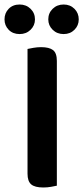

<svg xmlns="http://www.w3.org/2000/svg" viewBox="-45 -824 369 851"><path d="M147 7Q109 7 93 -7Q77 -21 77 -54V-607Q86 -609 103 -612Q120 -615 137 -615Q173 -615 190 -602Q207 -589 207 -554V-1Q198 1 181.5 4Q165 7 147 7ZM110 -738Q110 -711 90.5 -692Q71 -673 42 -673Q12 -673 -6.5 -692Q-25 -711 -25 -738Q-25 -766 -6.5 -785Q12 -804 42 -804Q71 -804 90.5 -785Q110 -766 110 -738ZM304 -738Q304 -711 285 -692Q266 -673 237 -673Q208 -673 188.5 -692Q169 -711 169 -738Q169 -766 188.5 -785Q208 -804 237 -804Q266 -804 285 -785Q304 -766 304 -738Z"/></svg>

Font: Baloo Paaji 2 SemiBold
Style: Regular
Weight: 600
Designer: Shuchita Grover, Noopur Datye and Ek Type
Foundry: Ek Type
Version: Version 1.640;hotconv 1.0.111;makeotfexe 2.5.65597; ttfautoh